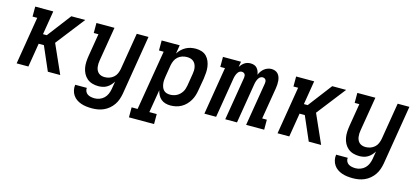

<svg xmlns="http://www.w3.org/2000/svg" viewBox="-60 -1016 3721 1706"><g transform="rotate(15 1800.0 -162.5)"><path d="M71 0 143 -438H100V-530H266L230 -311H265L432 -530H560L354 -265L472 0H358L263 -219H215L179 0Z M819 213Q793 213 768 210Q743 207 719.5 199Q696 191 676.5 177.5Q657 164 643.5 144Q630 124 624.5 99Q619 74 623 49H730Q727 66 734.5 81.5Q742 97 755 105.5Q768 114 785 117.5Q802 121 819 121Q842 121 865 112.5Q888 104 905.5 87Q923 70 932.5 47.5Q942 25 946 2L958 -70Q947 -52 932.5 -36.5Q918 -21 900 -10.5Q882 0 862 4Q842 8 823 8Q794 8 767 0Q740 -8 719.5 -25.5Q699 -43 686.5 -67Q674 -91 669 -118Q664 -145 665.5 -174Q667 -203 672 -232L706 -438H663V-530H829L777 -217Q774 -201 773.5 -185.5Q773 -170 775 -155Q777 -140 783.5 -126Q790 -112 801 -102.5Q812 -93 826.5 -88.5Q841 -84 857 -84Q879 -84 900 -91Q921 -98 938.5 -113Q956 -128 965 -149Q974 -170 978 -191L1034 -530H1142L1052 17Q1047 44 1038 70Q1029 96 1013 119.5Q997 143 974.5 162Q952 181 926 192.5Q900 204 873 208.5Q846 213 819 213Z M1159 205V113H1214L1306 -438H1263V-530H1429L1416 -451Q1429 -472 1447 -489Q1465 -506 1486.5 -517.5Q1508 -529 1531 -533.5Q1554 -538 1577 -538Q1605 -538 1631 -529.5Q1657 -521 1675 -502.5Q1693 -484 1703 -459.5Q1713 -435 1716.5 -408.5Q1720 -382 1718 -354Q1716 -326 1712 -298L1693 -188Q1689 -163 1681.5 -138.5Q1674 -114 1660.5 -91Q1647 -68 1628 -48.5Q1609 -29 1585.5 -16Q1562 -3 1536.5 2.5Q1511 8 1486 8Q1462 8 1439.5 1.5Q1417 -5 1400 -19.5Q1383 -34 1372.5 -54.5Q1362 -75 1357 -97L1322 113H1390V205ZM1458 -84Q1474 -84 1489.5 -87.5Q1505 -91 1519.5 -98.5Q1534 -106 1546 -117.5Q1558 -129 1567 -143Q1576 -157 1580.5 -172.5Q1585 -188 1588 -203L1606 -313Q1609 -329 1609.5 -345.5Q1610 -362 1607 -377Q1604 -392 1597 -405.5Q1590 -419 1578 -428.5Q1566 -438 1551 -442Q1536 -446 1519 -446Q1519 -446 1519 -446Q1519 -446 1519 -446Q1497 -446 1475.5 -439Q1454 -432 1437 -417Q1420 -402 1410.5 -381Q1401 -360 1397 -339L1379 -229Q1376 -212 1375 -195.5Q1374 -179 1376 -163Q1378 -147 1383.5 -132Q1389 -117 1399.5 -105.5Q1410 -94 1425.5 -89Q1441 -84 1458 -84Z M1798 0 1870 -438H1827V-530H1993L1985 -481Q1993 -493 2003.5 -504Q2014 -515 2026 -523Q2038 -531 2052 -534.5Q2066 -538 2080 -538Q2080 -538 2080 -538Q2080 -538 2080 -538Q2098 -538 2113.5 -532.5Q2129 -527 2139.5 -515Q2150 -503 2156 -488Q2162 -473 2164 -456Q2171 -473 2181.5 -488Q2192 -503 2206.5 -514.5Q2221 -526 2238.5 -532Q2256 -538 2272 -538Q2290 -538 2306 -532Q2322 -526 2333 -513.5Q2344 -501 2349.5 -485Q2355 -469 2356.5 -452Q2358 -435 2357 -417Q2356 -399 2353 -381L2305 -92H2348V0H2182L2248 -399Q2249 -408 2248.5 -416.5Q2248 -425 2243.5 -432Q2239 -439 2231.5 -442.5Q2224 -446 2215 -446Q2206 -446 2197.5 -441.5Q2189 -437 2183 -430Q2177 -423 2173 -414.5Q2169 -406 2166 -397.5Q2163 -389 2161 -380.5Q2159 -372 2158 -364L2098 0H1990L2056 -399Q2057 -408 2056.5 -416.5Q2056 -425 2051.5 -432Q2047 -439 2039.5 -442.5Q2032 -446 2023 -446Q2014 -446 2005.5 -441.5Q1997 -437 1991 -430Q1985 -423 1981 -414.5Q1977 -406 1974 -397.5Q1971 -389 1969 -380.5Q1967 -372 1966 -364L1906 0Z M2471 0 2543 -438H2500V-530H2666L2630 -311H2665L2832 -530H2960L2754 -265L2872 0H2758L2663 -219H2615L2579 0Z M3219 213Q3193 213 3168 210Q3143 207 3119.5 199Q3096 191 3076.5 177.5Q3057 164 3043.5 144Q3030 124 3024.5 99Q3019 74 3023 49H3130Q3127 66 3134.5 81.5Q3142 97 3155 105.5Q3168 114 3185 117.5Q3202 121 3219 121Q3242 121 3265 112.5Q3288 104 3305.5 87Q3323 70 3332.5 47.5Q3342 25 3346 2L3358 -70Q3347 -52 3332.5 -36.5Q3318 -21 3300 -10.5Q3282 0 3262 4Q3242 8 3223 8Q3194 8 3167 0Q3140 -8 3119.5 -25.5Q3099 -43 3086.5 -67Q3074 -91 3069 -118Q3064 -145 3065.5 -174Q3067 -203 3072 -232L3106 -438H3063V-530H3229L3177 -217Q3174 -201 3173.5 -185.5Q3173 -170 3175 -155Q3177 -140 3183.5 -126Q3190 -112 3201 -102.5Q3212 -93 3226.5 -88.5Q3241 -84 3257 -84Q3279 -84 3300 -91Q3321 -98 3338.5 -113Q3356 -128 3365 -149Q3374 -170 3378 -191L3434 -530H3542L3452 17Q3447 44 3438 70Q3429 96 3413 119.5Q3397 143 3374.5 162Q3352 181 3326 192.5Q3300 204 3273 208.5Q3246 213 3219 213Z"/></g></svg>

Font: Iosevka Slab Semibold Extended
Style: Italic
Weight: 600
Width: 7
Italic angle: -9°
Monospace: yes
Designer: Belleve Invis
Foundry: Belleve Invis
Version: Version 11.1.0; ttfautohint (v1.8.3)